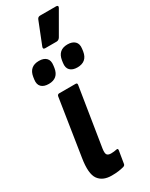

<svg xmlns="http://www.w3.org/2000/svg" viewBox="-230 -933 771 984"><g transform="rotate(-30 155.5 -441.0)"><path d="M114 6Q61 6 37 -28Q13 -62 27 -149L79 -483Q81 -494 92 -494H188Q199 -494 197 -483L142 -138Q138 -111 144.5 -102.5Q151 -94 168 -94Q185 -94 203 -98Q211 -99 210 -89L198 -16Q197 -6 187 -3Q173 1 155.5 3.5Q138 6 114 6ZM145 -730Q130 -730 136 -745L188 -876Q193 -888 206 -888H301Q308 -888 310 -883.5Q312 -879 308 -873L233 -743Q225 -730 212 -730ZM70 -562Q41 -562 26.5 -576.5Q12 -591 16 -619L18 -633Q27 -690 84 -690Q112 -690 126.5 -675.5Q141 -661 137 -633L135 -618Q126 -562 70 -562ZM239 -562Q211 -562 196.5 -576.5Q182 -591 186 -619L188 -633Q197 -690 253 -690Q281 -690 296 -675.5Q311 -661 307 -633L305 -618Q296 -562 239 -562Z"/></g></svg>

Font: Sofia Sans Extra Condensed ExtraBold
Style: Italic
Weight: 800
Italic angle: -9°
Designer: Botio Nikoltchev, Ani Petrova
Foundry: lettersoup
Version: Version 4.101; ttfautohint (v1.8.4.7-5d5b)